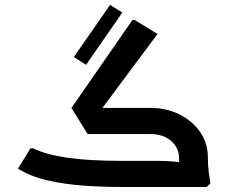

<svg xmlns="http://www.w3.org/2000/svg" viewBox="-20 -746 911 766"><path d="M359 -275.7 265 -315.3 508 -665.7H518.3L608.3 -610.3ZM463.3 0Q389 0 312.5 -5.5Q236 -11 168.3 -26.7Q100.7 -42.3 51.7 -73.3L101.7 -154.3H112Q163.3 -129 249 -116.7Q334.7 -104.3 463.3 -104.3H544V0ZM544 0V-104.3H603.3Q628.3 -104.3 652.8 -102.8Q677.3 -101.3 693.3 -99.3Q709.3 -97.3 709.3 -97.3V0ZM694.3 -117Q694.3 -143 679.8 -164.5Q665.3 -186 640.3 -198.5Q615.3 -211 583.3 -211H459.7V-222L471.7 -315.3H583.3Q643.7 -315.3 695.2 -290Q746.7 -264.7 778 -220Q809.3 -175.3 809.3 -117ZM705.3 0Q701.3 -27 697.8 -57Q694.3 -87 694.3 -117H809.3Q809.3 -87.3 812.7 -60.3Q816 -33.3 819.3 -14L804.3 0ZM329.7 -211 265 -315.3H570V-211ZM323.3 -487.3 274.7 -518.7 419 -726.3 468 -696Z"/></svg>

Font: Fustat
Style: Regular
Weight: 400
Designer: Mohamed Gaber, Khaled Hosny, Laura Garcia Mut
Foundry: Kief Type Foundry, Alif Type Foundry, Hard Type Foundry
Version: Version 1.007